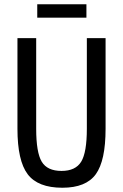

<svg xmlns="http://www.w3.org/2000/svg" viewBox="-20 -869 578 902"><path d="M386 -786H155V-849H386ZM476 -690V-264Q476 -114 430 -50.5Q384 13 273 13Q158 13 110 -50.5Q62 -114 62 -264V-690H150V-264Q150 -153 176 -109.5Q202 -66 269 -66Q335 -66 361.5 -109.5Q388 -153 388 -264V-690Z"/></svg>

Font: exo2condensed_r
Style: Regular
Weight: 400
Width: 3
Designer: Natanael Gama
Version: Version 1.001;PS 001.001;hotconv 1.0.70;makeotf.lib2.5.58329